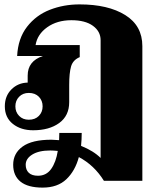

<svg xmlns="http://www.w3.org/2000/svg" viewBox="-20 -583 722 874"><path d="M628 -373V240H453Q409 169 339 132Q322 195 282 233Q242 271 174 271Q107 271 73.5 244Q40 217 40 167Q40 115 83 84Q126 53 214 53Q225 53 249 55Q250 44 250 22H352Q352 51 349 81Q406 104 438 136V-400Q438 -440 403 -465.5Q368 -491 305 -491Q240 -491 195 -459Q150 -427 142 -378H343V-323Q312 -310 303.5 -280.5Q295 -251 295 -196V-118Q295 -56 249.5 -23Q204 10 131 10Q75 10 38.5 -19Q2 -48 2 -99Q2 -146 32 -176Q62 -206 106 -207V-239Q106 -305 175 -328H58Q62 -408 103 -461Q144 -514 207 -538.5Q270 -563 342 -563Q472 -563 550 -514.5Q628 -466 628 -373ZM174 -99Q174 -125 157 -142.5Q140 -160 111 -160Q84 -160 67 -142.5Q50 -125 50 -99Q50 -73 67 -55.5Q84 -38 111 -38Q140 -38 157 -55.5Q174 -73 174 -99ZM243 104Q221 102 209 102Q157 102 127 120.5Q97 139 97 167Q97 190 111 203.5Q125 217 153 217Q191 217 213 186Q235 155 243 104Z"/></svg>

Font: Taviraj ExtraBold
Style: Regular
Weight: 800
Designer: Katatrad Team
Foundry: CadsonDemak
Version: Version 1.001